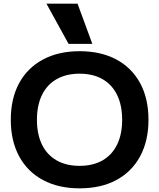

<svg xmlns="http://www.w3.org/2000/svg" viewBox="-20 -1020 871 1050"><path d="M415 10Q300 10 215 -35.5Q130 -81 84.5 -165.5Q39 -250 39 -365Q39 -481 84.5 -565Q130 -649 215 -694.5Q300 -740 415 -740Q532 -740 616.5 -694.5Q701 -649 746.5 -565Q792 -481 792 -365Q792 -250 746.5 -165.5Q701 -81 616.5 -35.5Q532 10 415 10ZM415 -113Q489 -113 541 -143Q593 -173 620.5 -229.5Q648 -286 648 -365Q648 -444 620.5 -500.5Q593 -557 541 -587Q489 -617 415 -617Q342 -617 289.5 -587Q237 -557 209.5 -500.5Q182 -444 182 -365Q182 -286 209.5 -229.5Q237 -173 289.5 -143Q342 -113 415 -113ZM355 -780 234 -1000H404L485 -780Z"/></svg>

Font: M PLUS 1
Style: Bold
Weight: 700
Designer: Coji Morishita
Foundry: UNDERFOREST DESIGN
Version: Version 1.001